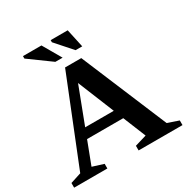

<svg xmlns="http://www.w3.org/2000/svg" viewBox="-199 -1050 1183 1216"><g transform="rotate(-30 392.0 -442.0)"><path d="M189 -225.5V-296H535.5V-225.5ZM708.5 -61.5 789 -34V0H468V-34L553.5 -59.5L337 -592H361L158 -59.5L239.5 -34V0H-3.5V-34L75.5 -59.5L327.5 -688H446ZM345 -749.5H292L132.5 -865.5V-883.5H267.5ZM488.5 -749.5H440L335 -868V-883.5H459.5Z"/></g></svg>

Font: Newsreader SemiBold
Style: Regular
Weight: 600
Designer: Hugues Gentile
Foundry: Production Type
Version: Version 1.003